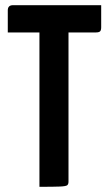

<svg xmlns="http://www.w3.org/2000/svg" viewBox="-20 -720 420 740"><path d="M132 0V-690Q132 -690 134.5 -690Q137 -690 152 -690H224Q239 -690 241.5 -690Q244 -690 244 -690V-20Q244 -10 239 -6Q234 -2 210.5 -1Q187 0 132 0ZM10 -595V-680Q10 -700 30 -700H370V-615Q370 -603 365.5 -599Q361 -595 350 -595Z"/></svg>

Font: Yanone Kaffeesatz ExtraLight
Style: Regular
Weight: 200
Designer: Yanone (Cyrillic: Daniel Pouzeot, Huerta Tipografica, and Cyreal)
Foundry: Yanone
Version: Version 2.003